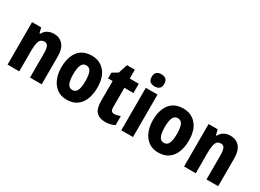

<svg xmlns="http://www.w3.org/2000/svg" viewBox="-31 -1454 2905 2149"><g transform="rotate(30 1421.0 -379.0)"><path d="M341 -559Q415 -559 458.5 -509Q502 -459 502 -360V0H351V-315Q351 -372 338 -401Q325 -430 291 -430Q245 -430 228.5 -389.5Q212 -349 212 -256V0H61V-549H178L196 -481H205Q225 -521 260.5 -540Q296 -559 341 -559Z M1061 -276Q1061 -197 1036.5 -132Q1012 -67 960.5 -28.5Q909 10 828 10Q753 10 701.5 -28Q650 -66 623.5 -131Q597 -196 597 -276Q597 -360 622.5 -424Q648 -488 699.5 -523.5Q751 -559 831 -559Q934 -559 997.5 -486Q1061 -413 1061 -276ZM751 -275Q751 -195 769.5 -155.5Q788 -116 830 -116Q872 -116 890 -155.5Q908 -195 908 -276Q908 -356 890 -395Q872 -434 829 -434Q788 -434 769.5 -395Q751 -356 751 -275Z M1370 -118Q1388 -118 1407 -122.5Q1426 -127 1447 -135V-18Q1422 -5 1391 2.5Q1360 10 1323 10Q1248 10 1209.5 -33Q1171 -76 1171 -173V-429H1112V-503L1184 -546L1222 -663H1323V-549H1440V-429H1323V-174Q1323 -118 1370 -118Z M1607 -768Q1646 -768 1667 -749Q1688 -730 1688 -689Q1688 -648 1666.5 -629.5Q1645 -611 1607 -611Q1569 -611 1547.5 -629.5Q1526 -648 1526 -689Q1526 -730 1547 -749Q1568 -768 1607 -768ZM1682 -549V0H1531V-549Z M2244 -276Q2244 -197 2219.5 -132Q2195 -67 2143.5 -28.5Q2092 10 2011 10Q1936 10 1884.5 -28Q1833 -66 1806.5 -131Q1780 -196 1780 -276Q1780 -360 1805.5 -424Q1831 -488 1882.5 -523.5Q1934 -559 2014 -559Q2117 -559 2180.5 -486Q2244 -413 2244 -276ZM1934 -275Q1934 -195 1952.5 -155.5Q1971 -116 2013 -116Q2055 -116 2073 -155.5Q2091 -195 2091 -276Q2091 -356 2073 -395Q2055 -434 2012 -434Q1971 -434 1952.5 -395Q1934 -356 1934 -275Z M2622 -559Q2696 -559 2739.5 -509Q2783 -459 2783 -360V0H2632V-315Q2632 -372 2619 -401Q2606 -430 2572 -430Q2526 -430 2509.5 -389.5Q2493 -349 2493 -256V0H2342V-549H2459L2477 -481H2486Q2506 -521 2541.5 -540Q2577 -559 2622 -559Z"/></g></svg>

Font: Noto Sans Telugu Condensed ExtraBold
Style: Regular
Weight: 800
Width: 3
Designer: Jelle Bosma - Monotype Design Team
Foundry: Monotype Imaging Inc.
Version: Version 2.005; ttfautohint (v1.8.4.7-5d5b)